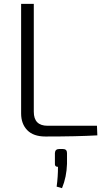

<svg xmlns="http://www.w3.org/2000/svg" viewBox="-20 -710 551 1000"><path d="M156 -690V-128Q156 -55 228 -55H485L487 -5Q381 1 217 1Q154 1 122 -32Q90 -65 90 -119V-690ZM289 66H307Q329 66 329 87V143Q327 212 303 270L275 262Q282 212 282 159Q264 159 266 140V87Q267 66 289 66Z"/></svg>

Font: Exo 2.0 Light
Style: Regular
Weight: 300
Designer: Natanael Gama
Version: Version 1.001;PS 001.001;hotconv 1.0.70;makeotf.lib2.5.58329